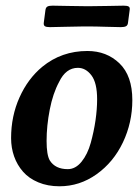

<svg xmlns="http://www.w3.org/2000/svg" viewBox="-20 -632 485 668"><path d="M272 -540Q246.1 -540 208.5 -538.8Q170.9 -537.6 153.3 -537.6Q141.1 -537.6 136.2 -540.8Q131.3 -543.9 132.3 -552.7L138.2 -597.7Q139.6 -606.4 145.3 -609.4Q150.9 -612.3 163.1 -612.3Q180.7 -612.3 217.5 -611.3Q254.4 -610.4 280.3 -610.4H291Q321.8 -610.4 357.7 -611.3Q393.6 -612.3 410.2 -612.3Q422.4 -612.3 427.5 -609.4Q432.6 -606.4 431.2 -597.7L425.3 -552.7Q424.3 -543.9 418.5 -540.8Q412.6 -537.6 400.4 -537.6Q383.8 -537.6 348.6 -538.8Q313.5 -540 282.7 -540ZM18.6 -151.4Q18.6 -228 47.9 -293.2Q77.1 -358.4 127.4 -399.9Q194.3 -454.6 284.2 -454.6Q351.1 -454.6 395.8 -411.4Q440.4 -368.2 440.4 -283.7Q440.4 -205.6 407.7 -136.7Q375 -67.9 316.2 -25.9Q257.3 16.1 187 16.1Q146 16.1 113.3 2.4Q80.6 -11.2 60.1 -34.7Q39.6 -58.1 29.1 -87.9Q18.6 -117.7 18.6 -151.4ZM215.8 -43.5Q242.7 -43.5 263.7 -69.3Q284.7 -95.2 295.7 -134.8Q306.6 -174.3 312.3 -213.4Q317.9 -252.4 317.9 -286.6Q317.9 -343.8 298.1 -369.9Q278.3 -396 251 -396Q209 -396 185.5 -346.7Q164.1 -307.1 153.1 -250.7Q142.1 -194.3 142.1 -141.6Q142.1 -92.8 153.3 -73.7Q172.4 -43.5 215.8 -43.5Z"/></svg>

Font: Cooper* SemiBold
Style: Italic
Weight: 600
Italic angle: -7°
Designer: Owen Earl
Foundry: indestructible type*
Version: Version 0.001